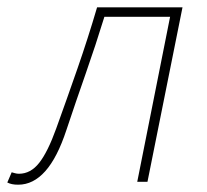

<svg xmlns="http://www.w3.org/2000/svg" viewBox="-46 -498 566 526"><path d="M4 8Q-6 8 -13 6.5Q-20 5 -26 2L-14 -26Q-10 -25 -5 -23.5Q0 -22 6 -22Q38 -22 61.5 -52Q85 -82 108 -146Q138 -229 166.5 -311Q195 -393 220 -478H454L358 0H330L420 -452H240Q216 -374 189 -297Q162 -220 136 -142Q111 -66 78 -29Q45 8 4 8Z"/></svg>

Font: Source Sans 3 VF
Style: Italic
Weight: 200
Italic angle: -11°
Designer: Paul D. Hunt
Foundry: Adobe Systems Incorporated
Version: Version 3.042;hotconv 1.0.118;makeotfexe 2.5.65603